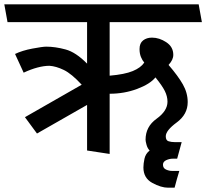

<svg xmlns="http://www.w3.org/2000/svg" viewBox="-31 -700 959 893"><path d="M636 79Q636 61 641 38Q646 15 665 0Q655 -10 650.5 -26.5Q646 -43 646 -50Q646 -111 697 -147.5Q748 -184 748 -227Q748 -252 735.5 -277Q723 -302 692 -340Q667 -309 607 -286.5Q547 -264 479 -264V16L374 0V-212L141 -79L85 -155L349 -306Q302 -357 266 -374.5Q230 -392 199 -394Q174 -394 143.5 -386Q113 -378 79 -362L39 -449Q72 -465 119.5 -474Q167 -483 184 -483Q226 -483 274 -470Q322 -457 374 -404V-597H4Q0 -618 -3.5 -638.5Q-7 -659 -11 -680H893L908 -597H479V-348Q549 -354 586.5 -369.5Q624 -385 640 -409Q631 -419 624.5 -435Q618 -451 618 -472Q618 -499 634.5 -512Q651 -525 676 -525Q710 -525 742.5 -503.5Q775 -482 775 -445Q775 -433 769.5 -421.5Q764 -410 753 -398Q797 -347 819.5 -307.5Q842 -268 842 -225Q842 -168 791 -130.5Q740 -93 740 -66Q740 -47 753 -43Q766 -39 781 -39H814L793 38H773Q757 38 742 45Q727 52 727 66Q727 82 741 88.5Q755 95 770 95H803Q797 114 791.5 134Q786 154 781 173H751Q718 173 677 150.5Q636 128 636 79Z"/></svg>

Font: Palanquin Medium
Style: Regular
Weight: 500
Designer: Pria Ravichandran
Version: Version 1.0.4